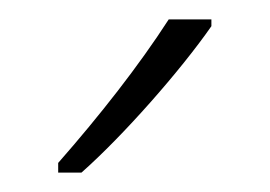

<svg xmlns="http://www.w3.org/2000/svg" viewBox="-20 -784 278 198"><path d="M198 -757V-764H154C123 -716 83 -665 40 -616V-606H64C107 -644 166 -711 198 -757Z"/></svg>

Font: Noto Sans Ethiopic Condensed ExtraLight
Style: Regular
Weight: 200
Width: 3
Designer: Monotype Design Team
Foundry: Monotype Imaging Inc.
Version: Version 2.102